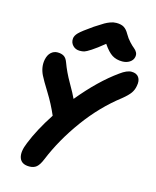

<svg xmlns="http://www.w3.org/2000/svg" viewBox="-142 -1058 961 1186"><g transform="rotate(15 338.5 -465.0)"><path d="M276.9 -737.8Q250 -737.8 232.7 -756.1Q215.3 -774.4 217.8 -800.8Q219.2 -818.8 237.8 -838.1Q256.3 -857.4 323.2 -903.8Q365.7 -931.2 380.1 -939.7Q394.5 -948.2 414.1 -955.6Q433.6 -962.9 453.1 -962.9Q483.9 -962.9 502 -951.4Q520 -939.9 534.2 -914.1Q548.3 -889.2 566.9 -869.4Q585.4 -849.6 597.2 -840.6Q608.9 -831.5 615.7 -818.8Q622.6 -806.2 619.1 -789.1Q614.7 -768.1 594.7 -755.1Q574.7 -742.2 547.9 -742.2Q509.8 -742.2 482.7 -759.3Q455.6 -776.4 424.8 -821.8Q377 -782.7 347.4 -763.7Q317.9 -744.6 305.9 -741.2Q293.9 -737.8 276.9 -737.8ZM161.1 33.2Q110.8 33.2 97.7 -3.9Q84.5 -41 110.8 -103Q148.4 -197.3 220.2 -307.1Q190.9 -375.5 151.1 -439.5Q111.3 -503.4 97.2 -532.2Q73.7 -581.1 83 -628.9Q89.4 -660.2 107.2 -676.5Q125 -692.9 148.9 -692.9Q172.9 -692.9 189 -683.3Q205.1 -673.8 214.8 -647Q235.4 -590.3 270 -530.3Q304.7 -470.2 317.9 -440.9Q434.6 -583 549.8 -665Q591.3 -695.8 621.1 -695.8Q653.3 -695.8 667.7 -675Q682.1 -654.3 674.8 -619.1Q670.4 -593.3 656 -572.8Q641.6 -552.2 606.9 -523.9Q486.3 -431.2 391.4 -301Q296.4 -170.9 240.2 -34.2Q224.6 3.9 207 18.6Q189.5 33.2 161.1 33.2Z"/></g></svg>

Font: Shantell Sans Bouncy
Style: Bold Italic
Weight: 700
Italic angle: -11.31°
Designer: Stephen Nixon, Anya Danilova, Shantell Martin
Foundry: Arrow Type
Version: Version 1.006;[9816181b4]